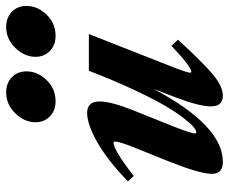

<svg xmlns="http://www.w3.org/2000/svg" viewBox="-82 -676 768 645"><g transform="rotate(-90 302.5 -353.0)"><path d="M505.4 -550.8Q474.1 -550.8 454.3 -569.8Q434.6 -588.9 434.6 -618.2Q434.6 -654.8 464.4 -685.8Q494.1 -716.8 534.7 -716.8Q565.9 -716.8 585.7 -697.8Q605.5 -678.7 605.5 -648.4Q605.5 -611.3 576.4 -581.1Q547.4 -550.8 505.4 -550.8ZM285.6 -550.8Q254.4 -550.8 234.6 -569.8Q214.8 -588.9 214.8 -618.2Q214.8 -654.8 244.6 -685.8Q274.4 -716.8 314.9 -716.8Q346.2 -716.8 366 -697.8Q385.7 -678.7 385.7 -648.4Q385.7 -611.3 356.7 -581.1Q327.6 -550.8 285.6 -550.8ZM81.5 11.2Q41.5 11.2 41.5 -25.9Q41.5 -65.4 84 -172.4L130.4 -287.6Q149.9 -335.9 149.9 -351.6Q149.9 -356 146 -356Q121.6 -356 34.2 -288.1L16.1 -307.6Q88.9 -377.9 148.9 -411.4Q209 -444.8 246.1 -444.8Q284.7 -444.8 284.7 -402.8Q284.7 -364.7 254.9 -290L200.7 -154.8Q177.2 -95.2 177.2 -82Q177.2 -78.1 181.2 -78.1Q187 -78.1 197.8 -86.4Q208.5 -94.7 227.8 -119.4Q247.1 -144 269.5 -181.9Q292 -219.7 323.5 -286.9Q355 -354 387.7 -439H511.2L403.8 -166Q381.3 -109.4 381.3 -99.1Q381.3 -94.7 384.3 -94.7Q400.9 -94.7 471.7 -161.6L492.2 -139.6Q413.6 -53.7 374 -21.2Q334.5 11.2 304.2 11.2Q268.1 11.2 268.1 -28.8Q268.1 -67.9 297.9 -146L327.1 -222.2Q203.6 11.2 81.5 11.2Z"/></g></svg>

Font: Elstob Grade
Style: Italic
Weight: 400
Italic angle: -20°
Designer: Peter S. Baker
Version: Version 1.015